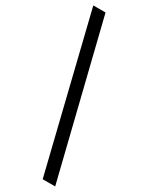

<svg xmlns="http://www.w3.org/2000/svg" viewBox="-228 -800 745 962"><g transform="rotate(30 144.0 -319.5)"><path d="M0 -759.8H70.8L288.1 121.1H215.8Z"/></g></svg>

Font: Droid Serif
Style: Bold
Weight: 700
Designer: Monotype Design team
Foundry: Monotype Imaging Inc.
Version: Version 1.03